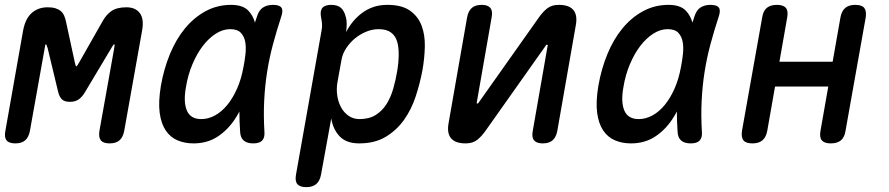

<svg xmlns="http://www.w3.org/2000/svg" viewBox="-39 -580 3659 790"><path d="M472 -41Q467 -15 452.5 -2.5Q438 10 412 10Q386 10 376 -2.5Q366 -15 370 -41L431 -382Q434 -397 431 -398Q427 -397 419 -382L312 -203Q300 -182 285.5 -171.5Q271 -161 248.5 -161Q226 -161 215.5 -171.5Q205 -182 200 -203L157 -382Q152 -398 149.5 -398Q147 -398 145 -382L84 -41Q79 -15 64.5 -2.5Q50 10 24 10Q-2 10 -12 -2.5Q-22 -15 -17 -41L56 -454Q65 -503 91.5 -526.5Q118 -550 157 -550Q176 -550 189 -546Q202 -542 211 -534.5Q220 -527 225 -515.5Q230 -504 233 -489L268 -327Q272 -307 275 -307Q278 -307 289 -327L381 -489Q397 -519 419.5 -534.5Q442 -550 481 -550Q518 -550 536 -526.5Q554 -503 546 -456Z M757 10Q721 10 691.5 -2.5Q662 -15 643 -43Q624 -71 618 -116Q612 -161 623 -227Q635 -296 660 -357Q685 -418 722 -463Q759 -508 807 -534Q855 -560 912 -560Q960 -560 983 -536Q1002 -516 1010 -487L1018 -511Q1026 -538 1043 -549Q1060 -560 1084 -560Q1111 -560 1119 -548.5Q1127 -537 1118 -511Q1099 -453 1084 -397Q1069 -341 1060 -283.5Q1051 -226 1048 -165.5Q1045 -105 1049 -38Q1051 -14 1040 -2Q1029 10 1003 10Q977 10 963.5 -2Q950 -14 949 -38Q946 -81 946 -121Q937 -104 927 -89Q897 -44 855 -17Q813 10 757 10ZM789 -90Q818 -90 845.5 -105Q873 -120 896 -148Q919 -176 936.5 -215.5Q954 -255 963 -305Q968 -330 971 -357.5Q974 -385 970 -407.5Q966 -430 952 -445Q938 -460 908 -460Q878 -460 849 -441.5Q820 -423 795.5 -391Q771 -359 752.5 -315Q734 -271 726 -221Q715 -160 730 -125Q745 -90 789 -90Z M1385 -448Q1398 -473 1415 -493Q1432 -513 1452.5 -528Q1473 -543 1498.5 -551.5Q1524 -560 1555 -560Q1614 -560 1647.5 -536.5Q1681 -513 1695.5 -475Q1710 -437 1709 -388.5Q1708 -340 1699 -290Q1689 -237 1671.5 -183.5Q1654 -130 1623.5 -87Q1593 -44 1548 -17Q1503 10 1439 10Q1386 10 1358.5 -19Q1331 -48 1324 -93L1282 138Q1277 165 1262 177.5Q1247 190 1221 190Q1195 190 1184.5 177.5Q1174 165 1179 138L1284 -454Q1287 -468 1286 -481.5Q1285 -495 1282 -509Q1277 -535 1287.5 -547.5Q1298 -560 1324 -560Q1350 -560 1364 -547.5Q1378 -535 1384 -509Q1388 -496 1387.5 -478.5Q1387 -461 1385 -448ZM1519 -460Q1493 -460 1467.5 -449.5Q1442 -439 1421 -421.5Q1400 -404 1385 -381Q1370 -358 1366 -333L1349 -239Q1345 -214 1348.5 -188Q1352 -162 1363.5 -140Q1375 -118 1394.5 -104Q1414 -90 1440 -90Q1480 -90 1507 -107Q1534 -124 1551.5 -152Q1569 -180 1579 -215Q1589 -250 1595 -286Q1601 -321 1601.5 -353Q1602 -385 1595 -409Q1588 -433 1569.5 -446.5Q1551 -460 1519 -460Z M1807 -75 1883 -509Q1888 -535 1902.5 -547.5Q1917 -560 1943 -560Q1968 -560 1978.5 -547.5Q1989 -535 1984 -509L1923 -160Q1922 -157 1922.5 -155.5Q1923 -154 1926 -154Q1928 -154 1929 -156L1932 -160L2176 -505Q2194 -531 2212.5 -545.5Q2231 -560 2260 -560Q2303 -560 2320.5 -538.5Q2338 -517 2330 -475L2254 -41Q2249 -15 2234.5 -2.5Q2220 10 2194 10Q2169 10 2158.5 -2.5Q2148 -15 2153 -41L2214 -390Q2215 -393 2214.5 -394.5Q2214 -396 2211 -396Q2209 -396 2208 -395L2205 -390L1961 -45Q1943 -19 1924.5 -4.5Q1906 10 1877 10Q1834 10 1816.5 -11.5Q1799 -33 1807 -75Z M2557 10Q2521 10 2491.5 -2.5Q2462 -15 2443 -43Q2424 -71 2418 -116Q2412 -161 2423 -227Q2435 -296 2460 -357Q2485 -418 2522 -463Q2559 -508 2607 -534Q2655 -560 2712 -560Q2760 -560 2783 -536Q2802 -516 2810 -487L2818 -511Q2826 -538 2843 -549Q2860 -560 2884 -560Q2911 -560 2919 -548.5Q2927 -537 2918 -511Q2899 -453 2884 -397Q2869 -341 2860 -283.5Q2851 -226 2848 -165.5Q2845 -105 2849 -38Q2851 -14 2840 -2Q2829 10 2803 10Q2777 10 2763.5 -2Q2750 -14 2749 -38Q2746 -81 2746 -121Q2737 -104 2727 -89Q2697 -44 2655 -17Q2613 10 2557 10ZM2589 -90Q2618 -90 2645.5 -105Q2673 -120 2696 -148Q2719 -176 2736.5 -215.5Q2754 -255 2763 -305Q2768 -330 2771 -357.5Q2774 -385 2770 -407.5Q2766 -430 2752 -445Q2738 -460 2708 -460Q2678 -460 2649 -441.5Q2620 -423 2595.5 -391Q2571 -359 2552.5 -315Q2534 -271 2526 -221Q2515 -160 2530 -125Q2545 -90 2589 -90Z M3057 10Q3030 10 3020 -2.5Q3010 -15 3014 -42L3097 -508Q3101 -535 3116 -547.5Q3131 -560 3158 -560Q3184 -560 3194.5 -547.5Q3205 -535 3200 -508L3168 -326H3387L3419 -508Q3424 -535 3439 -547.5Q3454 -560 3480 -560Q3507 -560 3517 -547.5Q3527 -535 3523 -508L3440 -42Q3436 -15 3421 -2.5Q3406 10 3379 10Q3353 10 3342.5 -2.5Q3332 -15 3337 -42L3369 -224H3150L3118 -42Q3113 -15 3098 -2.5Q3083 10 3057 10Z"/></svg>

Font: Maple Mono NL Medium
Style: Italic
Weight: 500
Italic angle: -10°
Monospace: yes
Designer: subframe7536
Version: Version 7.000